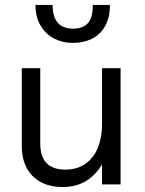

<svg xmlns="http://www.w3.org/2000/svg" viewBox="-20 -751 589 782"><path d="M68.8 -155.8V-473.1H144V-166.5Q144 -112.3 170.2 -86.2Q196.3 -60.1 245.1 -60.1Q295.9 -60.1 329.8 -85.2Q363.8 -110.4 379.6 -151.9Q395.5 -193.4 395.5 -243.2V-473.1H471.2V0H395.5V-81.5Q369.6 -37.6 329.6 -13.4Q289.6 10.7 235.4 10.7Q182.6 10.7 145 -10Q107.4 -30.8 88.1 -68.1Q68.8 -105.5 68.8 -155.8ZM124.5 -731H194.3Q194.3 -634.3 277.3 -634.3Q316.4 -634.3 337.2 -655.8Q357.9 -677.2 357.9 -731H427.7Q427.7 -678.7 407.7 -644Q387.7 -609.4 353.8 -592.8Q319.8 -576.2 276.4 -576.2Q235.8 -576.2 201.4 -593.5Q167 -610.8 145.8 -645.8Q124.5 -680.7 124.5 -731Z"/></svg>

Font: Glacial Indifference
Style: Regular
Weight: 400
Designer: Alfredo Marco Pradil
Foundry: Alfredo Marco Pradil
Version: Version 1.312